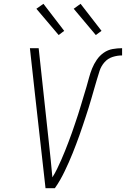

<svg xmlns="http://www.w3.org/2000/svg" viewBox="-20 -988 661 1008"><path d="M219 0 164 -490 137 -735H183L236 -245Q241 -198 246 -151Q251 -104 255 -57Q269 -79 280 -102Q291 -125 301.5 -148.5Q312 -172 321.5 -196Q331 -220 340 -243.5Q349 -267 357.5 -291Q366 -315 374 -339Q382 -363 390 -387Q398 -411 405 -435.5Q412 -460 419.5 -484Q427 -508 434 -532Q441 -556 447.5 -580.5Q454 -605 463.5 -628.5Q473 -652 488 -674Q503 -696 524.5 -711Q546 -726 571 -730.5Q596 -735 621 -735V-697Q596 -697 571 -689Q546 -681 528.5 -661Q511 -641 503 -616.5Q495 -592 488 -568Q481 -544 474 -520Q467 -496 460 -471.5Q453 -447 445.5 -423Q438 -399 430 -375Q422 -351 414 -327Q406 -303 397.5 -279Q389 -255 380 -231.5Q371 -208 361.5 -184Q352 -160 341.5 -136.5Q331 -113 320 -90Q309 -67 296 -44Q283 -21 268 0ZM483 -804 367 -942 403 -968 513 -826ZM288 -804 171 -942 208 -968 317 -826Z"/></svg>

Font: Iosevka SS04 XLt Ex
Style: Italic
Weight: 200
Width: 7
Italic angle: -9°
Monospace: yes
Designer: Belleve Invis
Foundry: Belleve Invis
Version: Version 19.0.0; ttfautohint (v1.8.4)